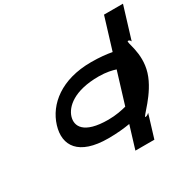

<svg xmlns="http://www.w3.org/2000/svg" viewBox="-203 -1110 1412 1401"><g transform="rotate(-30 502.5 -410.0)"><path d="M763.5 -629.1C719.6 -637.4 661.9 -644 589.2 -644C339.7 -644 190.1 -521.6 143.9 -370.5C97.9 -220.1 173.7 -99 422.5 -99C495.3 -99 557 -105.6 605.9 -113.9L547.6 77H707.4L766.4 -116.2C756.9 -106.8 745.6 -99 734.5 -99C711.8 -99 861.7 -220.1 907.7 -370.5C953.9 -521.6 879.1 -644 901.1 -644C912.2 -644 918.7 -636.2 922.6 -626.8L1005.2 -897H845.4ZM725.5 -504.8 644 -238.2C610.1 -228.8 554.5 -216.9 490.5 -216.9C282.3 -216.9 246.2 -301.1 267.8 -371.8C289.2 -441.9 376.9 -526.1 585.1 -526.1C649.1 -526.1 697.3 -514.2 725.5 -504.8ZM775 -216.9C785.2 -216.9 798 -232.5 804.9 -242.1L884.1 -500.9C883 -510.5 879.8 -526.1 869.5 -526.1C840.4 -526.1 806 -441.9 784.6 -371.8C762.9 -301.1 745.9 -216.9 775 -216.9Z"/></g></svg>

Font: Hussar
Style: BdSuprConOblThree
Weight: 700
Foundry: Cannot Into Space Fonts
Version: Version 2.00